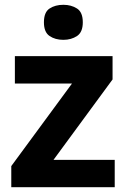

<svg xmlns="http://www.w3.org/2000/svg" viewBox="-20 -780 528 800"><path d="M458 0H27V-88L280 -432H42V-546H449V-449L203 -114H458ZM244 -760Q277 -760 301 -744.5Q325 -729 325 -687Q325 -646 301 -630Q277 -614 244 -614Q210 -614 186.5 -630Q163 -646 163 -687Q163 -729 186.5 -744.5Q210 -760 244 -760Z"/></svg>

Font: Noto Sans Nag Mundari
Style: Bold
Weight: 700
Version: Version 1.000